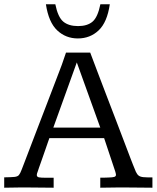

<svg xmlns="http://www.w3.org/2000/svg" viewBox="-25 -875 731 895"><path d="M-5.4 0V-48.3Q27.3 -48.8 42.2 -50.3Q57.1 -51.8 63.2 -59.1Q69.3 -66.4 75.7 -83.5Q76.7 -85.4 86.9 -112.5Q97.2 -139.6 113.8 -182.9Q130.4 -226.1 149.9 -277.3Q169.4 -328.6 189.2 -379.6Q209 -430.7 225.3 -473.9Q241.7 -517.1 252.2 -544.2Q262.7 -571.3 263.2 -573.2L282.7 -629.9H395.5Q395.5 -629.9 406 -602.1Q416.5 -574.2 433.8 -528.6Q451.2 -482.9 472.2 -428Q493.2 -373 514.4 -317.9Q535.6 -262.7 553.2 -216.1Q570.8 -169.4 582 -140.4Q593.3 -111.3 593.8 -109.9Q602.5 -86.9 608.4 -74.2Q614.3 -61.5 622.1 -55.9Q629.9 -50.3 644.5 -49.1Q659.2 -47.9 685.5 -47.9V0Q658.7 0 631.6 -0.5Q604.5 -1 575.7 -1Q544.4 -1 515.1 -1Q485.8 -1 442.4 0V-46.9Q453.6 -46.9 462.4 -46.9Q471.2 -46.9 478.5 -47.4Q500.5 -47.9 508.1 -50.5Q515.6 -53.2 515.6 -60.1Q515.6 -62.5 514.6 -66.7Q513.7 -70.8 512.2 -75.7L460.4 -231H205.1Q204.6 -230 199.2 -214.4Q193.8 -198.7 186 -176.3Q178.2 -153.8 170.2 -131.1Q162.1 -108.4 156.7 -93Q151.4 -77.6 151.4 -77.1Q146.5 -64.9 146.5 -59.6Q146.5 -50.3 156.5 -48.3Q166.5 -46.4 189.9 -46.4Q197.3 -46.4 206.1 -46.4Q214.8 -46.4 225.1 -46.4V0Q198.2 0 170.7 -0.5Q143.1 -1 115.7 -1Q85.9 -1 60.1 -1Q34.2 -1 -5.4 0ZM223.6 -280.3H442.4L333 -584ZM337.9 -695.8Q281.7 -695.8 241.7 -733.4Q201.7 -771 189 -855H232.9Q245.1 -794.9 270 -774.2Q294.9 -753.4 338.9 -753.4Q382.3 -753.4 406.5 -774.2Q430.7 -794.9 442.9 -855H486.8Q474.6 -771 434.8 -733.4Q395 -695.8 337.9 -695.8Z"/></svg>

Font: Kameron
Style: Regular
Weight: 400
Designer: Vernon Adams
Foundry: Vernon Adams
Version: Version 1.100